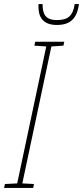

<svg xmlns="http://www.w3.org/2000/svg" viewBox="-78 -918 406 938"><path d="M200 -796C269 -796 298 -831 308 -898H287C278 -840 254 -820 200 -820C143 -820 130 -850 130 -898H110V-884C110 -837 130 -796 200 -796ZM-58 0H84L88 -19L31 -22L173 -691L232 -695L236 -714H94L90 -695L148 -691L6 -22L-54 -19Z"/></svg>

Font: Noto Sans ExtraCondensed Thin
Style: Italic
Weight: 100
Width: 2
Italic angle: -12°
Designer: Monotype Design Team
Foundry: Monotype Imaging Inc.
Version: Version 2.013